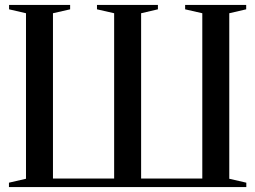

<svg xmlns="http://www.w3.org/2000/svg" viewBox="-20 -763 1041 783"><path d="M16.5 0V-18L86 -34V-709L17 -725V-743H266V-725L196 -709V-35H445.5V-709L375.5 -725V-743H624V-725L555.5 -709V-35H805V-709L735 -725V-743H984V-725L915 -709V-34L984.5 -18V0Z"/></svg>

Font: Merriweather 144pt
Style: Regular
Weight: 400
Version: Version 2.100